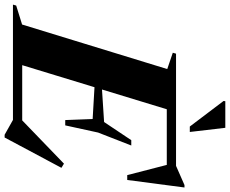

<svg xmlns="http://www.w3.org/2000/svg" viewBox="-147 -856 994 830"><g transform="rotate(90 350.0 -441.0)"><path d="M233.5 -667 163 -691 167 -705H419.5L204.5 0H-45L-41 -14L41 -39.5ZM644 -680 698.5 -665H309L324 -705H652L735 -741.5H745.5L713 -494H692ZM517.5 36 453.5 0H108.5L124 -40H525.5L442.5 -27.5L642.5 -220.5L660.5 -209.5L529.5 36ZM477 -226H454L449.5 -344.5L252 -356L262 -381L462.5 -394L541 -511.5H564L508 -368ZM505.5 -764.5H482L371.5 -910.5L372.5 -918H487.5Z"/></g></svg>

Font: Newsreader 60pt
Style: Bold Italic
Weight: 700
Italic angle: -17°
Designer: Hugues Gentile
Foundry: Production Type
Version: Version 1.003